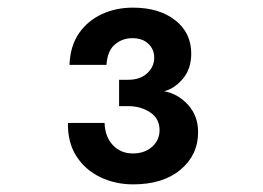

<svg xmlns="http://www.w3.org/2000/svg" viewBox="-20 -776 690 503"><path d="M329 -293Q282 -293 242.5 -312Q203 -331 180 -367Q157 -403 158 -454H254Q255 -418 275.5 -396Q296 -374 328 -374Q359 -374 378.5 -391.5Q398 -409 398 -435Q398 -465 373.5 -481.5Q349 -498 315 -498H292V-567H316Q347 -567 365.5 -584Q384 -601 384 -625Q384 -647 368.5 -661.5Q353 -676 327 -676Q300 -676 280.5 -659Q261 -642 259 -606H162Q164 -656 187 -689Q210 -722 247 -739Q284 -756 328 -756Q397 -756 439 -723Q481 -690 481 -636Q481 -595 458.5 -569Q436 -543 410 -537Q447 -530 473 -501Q499 -472 499 -430Q499 -370 453 -331.5Q407 -293 329 -293Z"/></svg>

Font: Azeret Mono Thin Medium
Style: Regular
Weight: 500
Version: Version 1.002